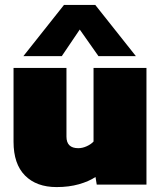

<svg xmlns="http://www.w3.org/2000/svg" viewBox="-20 -750 655 780"><path d="M75 -522 240 -730H367L532 -522H380L304 -630L231 -522ZM210 10Q128 10 81.5 -37Q35 -84 35 -174V-474H250V-195Q250 -148 298 -148Q315 -148 332.5 -156Q350 -164 360 -175V-474H575V0H373L368 -31Q341 -13 300.5 -1.5Q260 10 210 10Z"/></svg>

Font: Kanit ExtraBold
Style: Regular
Weight: 800
Designer: Katatrad Team
Foundry: CadsonDemak
Version: Version 2.000; ttfautohint (v1.8.3)